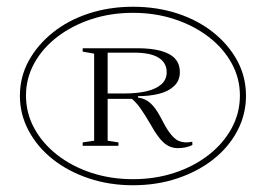

<svg xmlns="http://www.w3.org/2000/svg" viewBox="-20 -743 788 569"><path d="M374 -194Q304 -194 243 -214.5Q182 -235 136.5 -271Q91 -307 65 -355.5Q39 -404 39 -459Q39 -515 65 -562.5Q91 -610 136.5 -646.5Q182 -683 243 -703Q304 -723 374 -723Q445 -723 506 -703Q567 -683 612.5 -646.5Q658 -610 683.5 -562.5Q709 -515 709 -459Q709 -404 683.5 -355.5Q658 -307 612.5 -271Q567 -235 506 -214.5Q445 -194 374 -194ZM374 -212Q440 -212 497.5 -231Q555 -250 598.5 -284Q642 -318 666.5 -363Q691 -408 691 -460Q691 -511 666.5 -555.5Q642 -600 598.5 -633.5Q555 -667 497.5 -686Q440 -705 374 -705Q308 -705 250.5 -686Q193 -667 149.5 -633.5Q106 -600 81.5 -555.5Q57 -511 57 -460Q57 -408 81.5 -363Q106 -318 149.5 -284Q193 -250 250.5 -231Q308 -212 374 -212ZM507 -304Q484 -304 466 -319.5Q448 -335 427 -373Q409 -404 396.5 -421.5Q384 -439 371 -450H299V-326L331 -321V-311H225V-321L259 -326V-584L225 -590V-600H388Q428 -600 456 -592.5Q484 -585 498.5 -569.5Q513 -554 513 -529Q513 -504 496 -488Q479 -472 451 -465Q423 -458 389 -458V-454Q410 -451 425 -438Q440 -425 454 -399L469 -371Q482 -348 495.5 -335Q509 -322 530 -321Q535 -321 540 -321.5Q545 -322 550 -323V-313Q539 -308 528.5 -306Q518 -304 507 -304ZM349 -466Q386 -466 414 -472.5Q442 -479 458 -493Q474 -507 474 -529Q474 -557 450 -572Q426 -587 377 -587H299V-466Z"/></svg>

Font: Kalnia SemiExpanded Light
Style: Regular
Weight: 300
Width: 6
Designer: Frida Medrano
Foundry: Frida Medrano
Version: Version 1.105